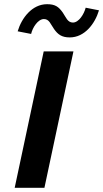

<svg xmlns="http://www.w3.org/2000/svg" viewBox="-20 -895 492 915"><path d="M204.2 -875C133.3 -875 83.3 -810 64.2 -745.8L128.3 -733.3C135 -763.3 160.8 -804.2 189.2 -804.2C215 -804.2 220.8 -780 237.5 -756.7C255.8 -730.8 274.2 -716.7 312.5 -716.7C383.3 -716.7 432.5 -781.7 451.7 -845.8L388.3 -858.3C380.8 -828.3 355.8 -787.5 327.5 -787.5C301.7 -787.5 294.2 -813.3 279.2 -835C259.2 -863.3 242.5 -875 204.2 -875ZM191.7 0 330 -650H188.3L50 0Z"/></svg>

Font: BoonHome
Style: Bold Oblique
Weight: 700
Italic angle: -12°
Designer: Sungsit Sawaiwan
Foundry: Sungsit Sawaiwan
Version: Version 0.2